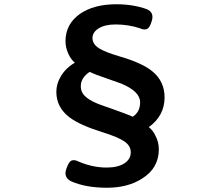

<svg xmlns="http://www.w3.org/2000/svg" viewBox="-20 -804 1040 903"><path d="M483 79Q382 79 313 48Q278 29 292 -10Q302 -39 313 -47Q327 -56 350 -44Q415 -16 482 -16Q534 -16 564.5 -35.5Q595 -55 595 -88Q595 -118 565.5 -138.5Q536 -159 463 -182Q356 -215 307 -252Q245 -299 245 -372Q245 -410 266 -445Q290 -485 332 -509Q313 -525 301 -552Q288 -581 288 -610Q288 -690 355 -738Q421 -784 527 -784Q606 -784 670 -761Q706 -746 694 -706Q686 -678 675 -670Q662 -660 638 -671Q584 -689 523 -689Q473 -689 443 -670Q415 -652 415 -625Q415 -595 449 -575Q477 -558 545 -538Q648 -508 696 -469Q754 -422 754 -346Q754 -260 680 -206Q699 -191 711 -166Q727 -136 727 -102Q727 -13 648 36Q581 79 483 79ZM604 -255Q639 -277 639 -323Q639 -374 550 -411Q529 -419 485 -434Q425 -454 402 -466Q360 -439 360 -398Q360 -369 383 -349Q409 -325 470 -305Q479 -302 496 -296Q584 -265 604 -255Z"/></svg>

Font: GenSenRounded TW B
Style: Regular
Weight: 700
Version: Version 1.501;PS 1;hotconv 16.6.51;makeotf.lib2.5.65220